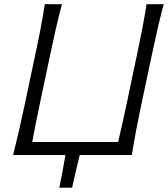

<svg xmlns="http://www.w3.org/2000/svg" viewBox="-20 -733 794 908"><path d="M42 0Q57 -60 69.8 -115.2Q82.5 -170.5 96.5 -236.5L146.5 -473Q161 -540.5 171.8 -597Q182.5 -653.5 192 -713H273Q257 -653.5 244.2 -597Q231.5 -540.5 217 -472.5L169.5 -247.5Q158.5 -195.5 149.5 -151Q140.5 -106.5 132.5 -61.5H538.5Q549.5 -106.5 559.2 -151Q569 -195.5 580 -247L627.5 -473Q642 -540.5 653 -597.5Q664 -654.5 673 -713H754Q738.5 -654.5 725.5 -597.5Q712.5 -540.5 698 -472.5L648 -237Q634 -170.5 623.5 -115.2Q613 -60 603.5 0H357Q347.5 38.5 338.5 77.2Q329.5 116 321 154.5H260.5Q268.5 116 275.8 77.2Q283 38.5 289.5 0Z"/></svg>

Font: Commissioner Flair Light
Style: Italic
Weight: 300
Italic angle: -12°
Designer: Kostas Bartsokas
Foundry: Kostas Bartsokas
Version: Version 1.000; ttfautohint (v1.8.3)